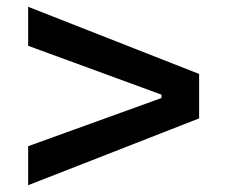

<svg xmlns="http://www.w3.org/2000/svg" viewBox="-20 -648 687 566"><path d="M63 -102V-217L456 -359V-369L63 -513V-628L567 -430V-299Z"/></svg>

Font: Hubot Sans Condensed ExtraLight Medium
Style: Regular
Weight: 500
Version: Version 2.000